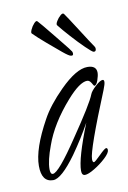

<svg xmlns="http://www.w3.org/2000/svg" viewBox="-60 -477 350 524"><g transform="rotate(-10 115.0 -215.0)"><path d="M215 -320Q211 -321 194.5 -337Q178 -353 159.5 -373.5Q141 -394 130 -408Q127 -411 132 -419.5Q137 -428 144 -434Q151 -440 154 -435Q155 -434 164.5 -419.5Q174 -405 185.5 -387Q197 -369 207 -353.5Q217 -338 220 -334Q223 -330 222 -324.5Q221 -319 215 -320ZM153 -320Q148 -320 130.5 -334.5Q113 -349 92 -367Q71 -385 58 -398Q55 -400 59 -409Q63 -418 69.5 -425Q76 -432 79 -428Q81 -426 92 -413Q103 -400 116.5 -383Q130 -366 141.5 -352Q153 -338 156 -333Q159 -330 159 -324.5Q159 -319 153 -320ZM134 7Q125 7 125 -6Q125 -40 162 -133Q140 -93 111 -52Q69 6 46 6Q14 6 14 -39Q14 -86 56 -162Q75 -197 114 -236Q160 -282 191 -282Q216 -282 216 -262Q216 -254 211.5 -241Q207 -228 201 -228Q200 -228 195 -237Q190 -245 184 -245Q163 -245 127 -204Q76 -146 56 -89Q41 -49 41 -25Q41 -11 48 -11Q64 -11 122 -98Q150 -139 167 -166.5Q184 -194 189 -207Q192 -215 205.5 -227.5Q219 -240 226 -240Q230 -240 230 -234Q230 -228 224 -213Q160 -57 160 -32Q160 -23 164 -23Q167 -23 183 -39Q199 -55 203 -55Q207 -55 207 -49Q207 -41 192.5 -27.5Q178 -14 160.5 -3.5Q143 7 134 7Z"/></g></svg>

Font: Petemoss
Style: Regular
Weight: 400
Designer: Robert E. Leuschke
Foundry: Robert E. Leuschke
Version: Version 1.010; ttfautohint (v1.8.3)